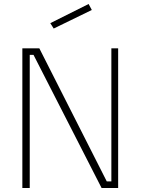

<svg xmlns="http://www.w3.org/2000/svg" viewBox="-20 -942 705 962"><path d="M92 0ZM572 -700V0H489L148 -667H129V0H92V-700H177L515 -33H538V-700ZM232 -826 424 -922 440 -892 249 -799Z"/></svg>

Font: Cairo ExtraLight
Style: Regular
Weight: 250
Designer: Mohamed Gaber, the designers of Titillium
Foundry: Kief Type Foundry
Version: Version 2.009; ttfautohint (v1.5.33-1714) -l 8 -r 50 -G 200 